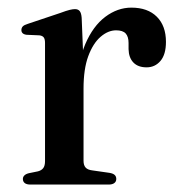

<svg xmlns="http://www.w3.org/2000/svg" viewBox="-20 -496 480 516"><path d="M188.5 -258Q188.5 -329 209.2 -377.5Q230 -426 263 -450.8Q296 -475.5 333 -475.5Q377 -475.5 401.5 -451Q426 -426.5 426 -383.5Q426 -349.5 411.2 -332.2Q396.5 -315 374 -315Q351 -315 338.5 -328Q326 -341 325.5 -364V-380.5Q325.5 -397.5 317.8 -406Q310 -414.5 292 -414.5Q270.5 -414.5 250.2 -397Q230 -379.5 217.2 -345Q204.5 -310.5 204.5 -258ZM199.5 -448 204.5 -324.5V-64Q204.5 -52 210 -45.8Q215.5 -39.5 228.5 -38L274 -31.5Q283.5 -30 288 -26Q292.5 -22 292.5 -15Q292.5 -8 287.2 -4Q282 0 272 0H62Q51.5 0 46.5 -4Q41.5 -8 41.5 -15Q41.5 -20.5 45.5 -24.5Q49.5 -28.5 57.5 -30.5L82 -35.5Q91.5 -38 96.2 -44.2Q101 -50.5 101 -63V-380.5Q101 -391 97.5 -395.5Q94 -400 86 -401L51.5 -402.5Q44 -403.5 40.8 -406.8Q37.5 -410 37.5 -415Q37.5 -421 41.2 -425Q45 -429 55 -432L141.5 -461Q159 -467.5 167.5 -469.5Q176 -471.5 181.5 -471.5Q190 -471.5 194.2 -466.2Q198.5 -461 199.5 -448Z"/></svg>

Font: Fraunces 36pt
Style: Regular
Weight: 400
Version: Version 1.000;[b76b70a41]